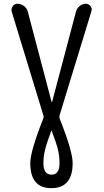

<svg xmlns="http://www.w3.org/2000/svg" viewBox="-20 -750 540 1000"><path d="M247.1 -69.3Q222.7 -2.9 214.4 31.2Q206.1 65.4 206.1 99.6Q206.1 159.2 248 159.7Q290 160.2 290 99.6Q290 64.5 282.2 30.8Q274.4 -2.9 249 -69.3Q249 -70.3 248 -70.3Q247.1 -70.3 247.1 -69.3ZM206.1 -148.4 41 -689.5Q37.1 -704.1 46.4 -717.3Q55.7 -730.5 71.3 -730.5Q89.8 -730.5 105.5 -718.3Q121.1 -706.1 125 -688.5L249 -217.8H250H251L376 -690.4Q380.9 -707 395 -718.8Q409.2 -730.5 426.8 -730.5Q441.4 -730.5 451.2 -718.3Q460.9 -706.1 456.1 -691.4L290 -148.4Q288.1 -141.6 291 -131.8Q358.4 38.1 358.4 99.6Q358.4 229.5 248 230Q137.7 230.5 137.7 99.6Q137.7 38.1 205.1 -131.8Q209 -141.6 206.1 -148.4Z"/></svg>

Font: Rounded Mgen+ 2m regular
Style: Regular
Weight: 400
Designer: [Source Han Sans]
Ryoko NISHIZUKA  (kana & ideographs); Paul D. Hunt (Latin, Greek & Cyrillic); Wenlong ZHANG  (bopomofo
Version: Version 1.059.20150602